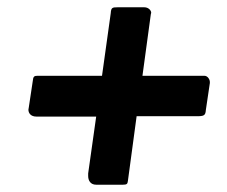

<svg xmlns="http://www.w3.org/2000/svg" viewBox="-20 -637 623 527"><path d="M371 -429 394 -598C394 -599 395 -600 395 -602C395 -608 388 -617 376 -617H303C288 -617 285 -616 284 -601L260 -429H83C74 -429 71 -427 70 -415L59 -342C59 -340 58 -338 58 -336C58 -327 64 -317 80 -317H244L222 -161C222 -159 222 -156 222 -154C222 -142 228 -130 244 -130H317C328 -130 330 -132 331 -140L355 -318H520C540 -318 544 -320 545 -335L556 -409C556 -410 556 -411 556 -412C556 -419 550 -429 541 -429Z"/></svg>

Font: Libre Franklin
Style: Bold Italic
Weight: 700
Italic angle: -8°
Designer: Pablo Impallari, Rodrigo Fuenzalida
Foundry: Impallari Type
Version: Version 1.002; ttfautohint (v1.5)